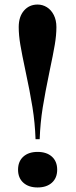

<svg xmlns="http://www.w3.org/2000/svg" viewBox="-20 -802 329 836"><path d="M225.6 -684.1Q225.6 -648.9 218.5 -606.9Q211.4 -564.9 196.3 -494.1Q176.8 -400.4 166 -333.7Q155.3 -267.1 152.8 -195.8H134.8Q132.3 -267.6 121.3 -335.4Q110.4 -403.3 90.8 -494.1Q75.7 -564.9 68.6 -606.9Q61.5 -648.9 61.5 -684.1Q61.5 -729.5 84.5 -755.9Q107.4 -782.2 143.6 -782.2Q165.5 -782.2 184.3 -770.5Q203.1 -758.8 214.4 -736.3Q225.6 -713.9 225.6 -684.1ZM229 -63Q229 -27.3 206.1 -6.6Q183.1 14.2 143.6 14.2Q104.5 14.2 81.5 -6.6Q58.6 -27.3 58.6 -63Q58.6 -99.1 81.5 -119.9Q104.5 -140.6 143.6 -140.6Q183.1 -140.6 206.1 -119.9Q229 -99.1 229 -63Z"/></svg>

Font: TypoPRO Playfair Display
Style: Bold
Weight: 700
Designer: Claus Eggers Sørensen
Foundry: Claus Eggers Sørensen
Version: Version 1.004;PS 001.004;hotconv 1.0.70;makeotf.lib2.5.58329